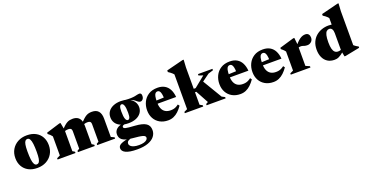

<svg xmlns="http://www.w3.org/2000/svg" viewBox="-37 -1609 5260 2746"><g transform="rotate(-20 2593.0 -236.0)"><path d="M283.5 -36Q303.5 -36 316.5 -51.8Q329.5 -67.5 335.8 -104.5Q342 -141.5 342 -205.5Q342 -278 336 -326.8Q330 -375.5 316 -400.2Q302 -425 277.5 -425Q258 -425 245 -409.2Q232 -393.5 225.5 -356.8Q219 -320 219 -256Q219 -183 224.8 -134.2Q230.5 -85.5 244.8 -60.8Q259 -36 283.5 -36ZM274.5 15Q196.5 15 140.2 -15.2Q84 -45.5 53.8 -99.5Q23.5 -153.5 23.5 -224.5Q23.5 -299 57 -355.5Q90.5 -412 149.8 -444.2Q209 -476.5 286.5 -476.5Q365.5 -476.5 421.5 -446.2Q477.5 -416 507.5 -362Q537.5 -308 537.5 -236.5Q537.5 -163 504 -106Q470.5 -49 411.2 -17Q352 15 274.5 15Z M824 -362.5V-40L857.5 -19.5V0H585V-19.5L635 -43.5V-334Q623 -351 608 -365.5Q593 -380 575.5 -392V-412L785 -476.5H802.5ZM1117 -322V-40L1150.5 -19.5V0H894.5V-19.5L928 -40V-304Q928 -323.5 922.5 -334.5Q917 -345.5 905.5 -350.2Q894 -355 875.5 -355Q855.5 -355 837.8 -350.8Q820 -346.5 803 -336.5L789.5 -354Q824 -394.5 850.2 -418.5Q876.5 -442.5 898.2 -454.5Q920 -466.5 940.5 -470.5Q961 -474.5 984.5 -474.5Q1028.5 -474.5 1057.8 -457.5Q1087 -440.5 1102 -406.5Q1117 -372.5 1117 -322ZM1410 -322V-43.5L1460.5 -19.5V0H1188V-19.5L1221.5 -40V-304Q1221.5 -323.5 1216 -334.5Q1210.5 -345.5 1199 -350.2Q1187.5 -355 1169 -355Q1148.5 -355 1131 -350.8Q1113.5 -346.5 1096 -336.5L1083 -354Q1117.5 -394.5 1143.8 -418.5Q1170 -442.5 1191.5 -454.5Q1213 -466.5 1233.8 -470.5Q1254.5 -474.5 1278 -474.5Q1344 -474.5 1377 -436Q1410 -397.5 1410 -322Z M1710 254Q1647 254 1603.2 246.8Q1559.5 239.5 1532.2 226Q1505 212.5 1492.2 194.5Q1479.5 176.5 1479.5 155.5Q1479.5 138 1488.5 123.5Q1497.5 109 1520.8 96.8Q1544 84.5 1586 73.8Q1628 63 1694 52.5H1750V60.5Q1691.5 67.5 1661.2 77.8Q1631 88 1620.5 101.5Q1610 115 1610 132.5Q1610 153.5 1626.8 169.8Q1643.5 186 1675.2 195.2Q1707 204.5 1752 204.5Q1796.5 204.5 1826.5 195.8Q1856.5 187 1871.8 172.2Q1887 157.5 1887 140Q1887 126 1877.2 116.5Q1867.5 107 1845 100.5Q1822.5 94 1784.5 89.2Q1746.5 84.5 1690.5 79.5Q1634.5 74.5 1598 63.5Q1561.5 52.5 1541 35.5Q1520.5 18.5 1512.5 -3.2Q1504.5 -25 1505 -50.5Q1506.5 -98 1544.5 -129.5Q1582.5 -161 1659 -169L1676 -148.5Q1644.5 -145.5 1632.8 -138Q1621 -130.5 1621 -118.5Q1621 -108 1627.5 -101.5Q1634 -95 1651.8 -90.5Q1669.5 -86 1702.8 -82.8Q1736 -79.5 1790 -76Q1849.5 -72 1890.5 -61.5Q1931.5 -51 1956.8 -33.5Q1982 -16 1993.5 9.2Q2005 34.5 2005 68Q2005 121 1972.2 163Q1939.5 205 1873.8 229.5Q1808 254 1710 254ZM1719 -140.5Q1648.5 -140.5 1599.5 -161.5Q1550.5 -182.5 1525.2 -220.5Q1500 -258.5 1500 -308Q1500 -359.5 1527.2 -397.2Q1554.5 -435 1604 -455.8Q1653.5 -476.5 1719 -476.5Q1775.5 -476.5 1817 -461.5Q1858.5 -446.5 1885.2 -422Q1912 -397.5 1925 -368Q1938 -338.5 1938 -309Q1938 -257.5 1910.8 -219.5Q1883.5 -181.5 1834.2 -161Q1785 -140.5 1719 -140.5ZM1723.5 -187Q1742 -187 1752 -207.8Q1762 -228.5 1762 -282Q1762 -361.5 1749.2 -395.5Q1736.5 -429.5 1714.5 -429.5Q1696 -429.5 1686 -409Q1676 -388.5 1676 -334.5Q1676 -255 1688.8 -221Q1701.5 -187 1723.5 -187ZM1790.5 -442.5 1776 -470.5Q1834 -465.5 1871.8 -467Q1909.5 -468.5 1933.2 -473.2Q1957 -478 1972.5 -482Q1988 -486 2002 -486Q2017.5 -486 2027 -476.5Q2036.5 -467 2036.5 -444Q2036.5 -410 2020.2 -391.5Q2004 -373 1983.5 -373Q1964.5 -373 1948.2 -386.5Q1932 -400 1911.8 -416Q1891.5 -432 1862.8 -441.5Q1834 -451 1790.5 -442.5Z M2275.5 -476.5Q2340 -476.5 2384.5 -450.5Q2429 -424.5 2453.8 -376Q2478.5 -327.5 2484 -261H2156V-307.5L2405.5 -317.5L2316.5 -288Q2315.5 -339.5 2309 -370Q2302.5 -400.5 2290.5 -414.2Q2278.5 -428 2260 -428Q2243 -428 2229.8 -417Q2216.5 -406 2209 -374.5Q2201.5 -343 2201.5 -281Q2201.5 -222 2218.8 -183.8Q2236 -145.5 2268.5 -126.8Q2301 -108 2346.5 -108Q2370 -108 2389.8 -112Q2409.5 -116 2428.8 -125.5Q2448 -135 2469.5 -151.5L2487.5 -127Q2456 -82 2422 -50.2Q2388 -18.5 2349.5 -1.8Q2311 15 2266 15Q2193 15 2139.5 -15.5Q2086 -46 2057 -99.5Q2028 -153 2028 -222Q2028 -290.5 2056 -348.2Q2084 -406 2139 -441.2Q2194 -476.5 2275.5 -476.5Z M2818.5 -260 2908 -359 3096.5 -44 3142.5 -19.5V0H2853V-19.5L2886 -38L2780.5 -232H2698.5V-284.5H2790L2954.5 -418L2889.5 -440V-461.5H3109.5V-440L3033.5 -416.5ZM2760.5 -42 2801.5 -19.5V0H2521.5V-19.5L2571.5 -43.5V-572.5Q2563.5 -582.5 2553 -592.2Q2542.5 -602 2528.2 -613Q2514 -624 2494.5 -636.5V-661L2750 -725.5H2767.5L2760.5 -608Z M3375.5 -476.5Q3440 -476.5 3484.5 -450.5Q3529 -424.5 3553.8 -376Q3578.5 -327.5 3584 -261H3256V-307.5L3505.5 -317.5L3416.5 -288Q3415.5 -339.5 3409 -370Q3402.5 -400.5 3390.5 -414.2Q3378.5 -428 3360 -428Q3343 -428 3329.8 -417Q3316.5 -406 3309 -374.5Q3301.5 -343 3301.5 -281Q3301.5 -222 3318.8 -183.8Q3336 -145.5 3368.5 -126.8Q3401 -108 3446.5 -108Q3470 -108 3489.8 -112Q3509.5 -116 3528.8 -125.5Q3548 -135 3569.5 -151.5L3587.5 -127Q3556 -82 3522 -50.2Q3488 -18.5 3449.5 -1.8Q3411 15 3366 15Q3293 15 3239.5 -15.5Q3186 -46 3157 -99.5Q3128 -153 3128 -222Q3128 -290.5 3156 -348.2Q3184 -406 3239 -441.2Q3294 -476.5 3375.5 -476.5Z M3878.5 -476.5Q3943 -476.5 3987.5 -450.5Q4032 -424.5 4056.8 -376Q4081.5 -327.5 4087 -261H3759V-307.5L4008.5 -317.5L3919.5 -288Q3918.5 -339.5 3912 -370Q3905.5 -400.5 3893.5 -414.2Q3881.5 -428 3863 -428Q3846 -428 3832.8 -417Q3819.5 -406 3812 -374.5Q3804.5 -343 3804.5 -281Q3804.5 -222 3821.8 -183.8Q3839 -145.5 3871.5 -126.8Q3904 -108 3949.5 -108Q3973 -108 3992.8 -112Q4012.5 -116 4031.8 -125.5Q4051 -135 4072.5 -151.5L4090.5 -127Q4059 -82 4025 -50.2Q3991 -18.5 3952.5 -1.8Q3914 15 3869 15Q3796 15 3742.5 -15.5Q3689 -46 3660 -99.5Q3631 -153 3631 -222Q3631 -290.5 3659 -348.2Q3687 -406 3742 -441.2Q3797 -476.5 3878.5 -476.5Z M4523 -471Q4557 -471 4572.8 -450.5Q4588.5 -430 4588.5 -401.5Q4588.5 -360 4562 -337.2Q4535.5 -314.5 4504.5 -314.5Q4478.5 -314.5 4463.2 -318.8Q4448 -323 4435.5 -327.5Q4423 -332 4404.5 -332Q4392 -332 4381.8 -329.5Q4371.5 -327 4362.5 -321.8Q4353.5 -316.5 4343.5 -307L4335.5 -335Q4367 -374 4392.2 -400.2Q4417.5 -426.5 4439.5 -442Q4461.5 -457.5 4482 -464.2Q4502.5 -471 4523 -471ZM4373 -369V-46.5L4433.5 -19.5V0H4134V-19.5L4184 -43.5V-334Q4175.5 -346 4167.2 -354.5Q4159 -363 4149 -372Q4139 -381 4125 -392V-412L4343.5 -476.5H4361Z M4928.5 -342.5Q4928.5 -380.5 4914.8 -403.8Q4901 -427 4872.5 -427Q4849.5 -427 4832.2 -410.8Q4815 -394.5 4805.8 -355.8Q4796.5 -317 4796.5 -250Q4796.5 -188.5 4806.8 -151Q4817 -113.5 4836.2 -96.8Q4855.5 -80 4884 -80Q4900.5 -80 4918.8 -84.8Q4937 -89.5 4951.5 -100.5V-61.5Q4925.5 -38.5 4904.5 -23.5Q4883.5 -8.5 4865.5 0Q4847.5 8.5 4831 11.8Q4814.5 15 4797.5 15Q4735 15 4691.8 -13Q4648.5 -41 4625.8 -91.5Q4603 -142 4603 -208Q4603 -274.5 4625.8 -324.8Q4648.5 -375 4687.2 -408.5Q4726 -442 4775.5 -459.2Q4825 -476.5 4879 -476.5Q4908.5 -476.5 4935.8 -472.5Q4963 -468.5 4991 -460Q5019 -451.5 5050.5 -437.5H4928.5V-572.5Q4921 -582 4909.8 -592.8Q4898.5 -603.5 4884 -614.8Q4869.5 -626 4851.5 -636.5V-661L5107 -725.5H5124.5L5117.5 -608V-91.5Q5123.5 -86 5131 -80Q5138.5 -74 5147.2 -68.2Q5156 -62.5 5165.2 -57Q5174.5 -51.5 5184.5 -46.5V-27L4963.5 17H4945.5L4928.5 -70.5Z"/></g></svg>

Font: Newsreader 36pt ExtraBold
Style: Regular
Weight: 800
Designer: Hugues Gentile
Foundry: Production Type
Version: Version 1.003